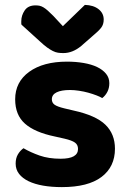

<svg xmlns="http://www.w3.org/2000/svg" viewBox="-20 -749 523 785"><path d="M450 -141Q450 -67 395 -25.5Q340 16 233 16Q191 16 156.5 10Q122 4 97 -8Q72 -20 58 -38Q44 -56 44 -80Q44 -102 53 -117.5Q62 -133 76 -143Q105 -126 142 -113Q179 -100 228 -100Q299 -100 299 -140Q299 -157 286.5 -166Q274 -175 244 -182L204 -191Q122 -208 82 -243.5Q42 -279 42 -343Q42 -414 99.5 -455.5Q157 -497 254 -497Q290 -497 322 -491.5Q354 -486 377 -475Q400 -464 413.5 -447.5Q427 -431 427 -409Q427 -389 419 -373.5Q411 -358 398 -348Q390 -353 374.5 -359Q359 -365 341 -370Q323 -375 303 -378Q283 -381 266 -381Q231 -381 211.5 -371.5Q192 -362 192 -343Q192 -329 203 -321Q214 -313 243 -306L281 -297Q372 -277 411 -239Q450 -201 450 -141ZM237 -642 327 -729Q362 -728 383 -711.5Q404 -695 404 -669Q404 -649 393.5 -635.5Q383 -622 360 -603L312 -561Q277 -532 239 -532Q227 -532 217 -533.5Q207 -535 196 -540.5Q185 -546 172.5 -555Q160 -564 144 -579L68 -648Q67 -650 67 -654Q67 -658 67 -662Q67 -686 81 -706.5Q95 -727 125 -727Q134 -727 141.5 -725.5Q149 -724 157.5 -719Q166 -714 175.5 -705.5Q185 -697 198 -684Z"/></svg>

Font: Baloo 2
Style: Bold
Weight: 700
Designer: Sarang Kulkarni and Ek Type
Foundry: Ek Type
Version: Version 1.640;hotconv 1.0.111;makeotfexe 2.5.65597; ttfautoh